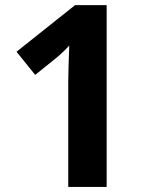

<svg xmlns="http://www.w3.org/2000/svg" viewBox="-20 -734 591 754"><path d="M398.9 -713.9H274.9L44.9 -530.8L118.2 -439.9L200.2 -505.9C219.2 -521 245.6 -547.4 252 -555.2C250.5 -511.7 248 -447.3 248 -413.1V0H398.9Z"/></svg>

Font: Noto Reveo Sans
Style: Bold
Weight: 700
Designer: Monotype Design team
Foundry: Monotype Imaging Inc.
Version: Version 1.04